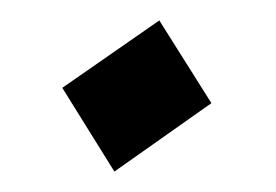

<svg xmlns="http://www.w3.org/2000/svg" viewBox="-20 -153 270 188"><path d="M136 -133 41 -67 92 15 187 -52Z"/></svg>

Font: Fondamento
Style: Regular
Weight: 400
Designer: Astigmatic (AOETI)
Foundry: Astigmatic (AOETI)
Version: Version 1.001